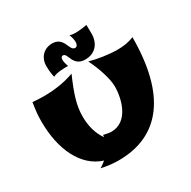

<svg xmlns="http://www.w3.org/2000/svg" viewBox="-178 -965 1162 1166"><g transform="rotate(-30 403.0 -382.0)"><path d="M775 -580C738 -564 698 -559 660 -559C599 -559 523 -571 469 -586C504 -516 533 -428 533 -375C533 -284 495 -146 378 -146C365 -146 347 -149 324 -155L322 -140C288 -188 272 -246 272 -313C272 -393 296 -463 344 -573C265 -544 187 -538 133 -538C91 -538 52 -542 52 -542C44 -488 40 -461 40 -413C40 -214 114 -60 251 -17C229 2 209 13 209 13C250 22 290 27 328 27C621 27 775 -181 775 -580ZM571 -723C571 -753 570 -784 570 -784C532 -777 481 -770 450 -781C459 -757 462 -739 462 -727C462 -713 456 -697 442 -697C400 -697 419 -791 331 -791C269 -789 234 -743 234 -690C234 -643 243 -609 243 -609C272 -624 319 -624 349 -624C341 -646 338 -661 338 -672C338 -684 342 -695 354 -695C388 -695 371 -605 461 -605C528 -605 571 -652 571 -723Z"/></g></svg>

Font: Shojumaru
Style: Regular
Weight: 400
Designer: Astigmatic (AOETI)
Foundry: Astigmatic (AOETI)
Version: Version 1.000